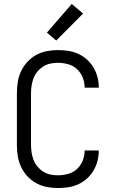

<svg xmlns="http://www.w3.org/2000/svg" viewBox="-20 -934 590 966"><path d="M271 12Q243 12 215 6.5Q187 1 162 -12.5Q137 -26 117.5 -47.5Q98 -69 86 -94.5Q74 -120 69.5 -148.5Q65 -177 65 -205V-465Q65 -493 69.5 -521.5Q74 -550 86 -575.5Q98 -601 117.5 -622.5Q137 -644 162 -657.5Q187 -671 215 -676.5Q243 -682 271 -682Q298 -682 324 -678Q350 -674 374 -663Q398 -652 417.5 -634.5Q437 -617 450.5 -594Q464 -571 470.5 -545.5Q477 -520 477 -494V-493H406Q406 -519 396 -544Q386 -569 367 -586.5Q348 -604 322.5 -611Q297 -618 271 -618Q252 -618 233 -614Q214 -610 197.5 -599.5Q181 -589 168.5 -574Q156 -559 149 -541Q142 -523 139 -503.5Q136 -484 136 -465V-205Q136 -186 139 -166.5Q142 -147 149 -129Q156 -111 168.5 -96Q181 -81 197.5 -70.5Q214 -60 233 -56Q252 -52 271 -52Q297 -52 322.5 -59Q348 -66 367 -83.5Q386 -101 396 -126Q406 -151 406 -177H477V-176Q477 -150 470.5 -124.5Q464 -99 450.5 -76Q437 -53 417.5 -35.5Q398 -18 374 -7Q350 4 324 8Q298 12 271 12ZM263 -730 216 -770 341 -914 398 -866Z"/></svg>

Font: Lode
Style: Regular
Weight: 400
Monospace: yes
Designer: Belleve Invis
Foundry: Belleve Invis
Version: Version 29.2.0; ttfautohint (v1.8.3)